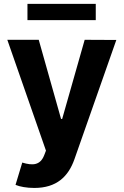

<svg xmlns="http://www.w3.org/2000/svg" viewBox="-20 -747 626 972"><path d="M153.8 204.5C266.3 204.5 326 147 356.9 58.9L568.9 -544.7L408.7 -545.5L294.7 -144.9H289.1L176.1 -545.5H17L212.7 15.6L203.8 38.7C183.9 89.8 146 92.3 92.7 76L58.6 188.9C80.3 198.2 115.4 204.5 153.8 204.5ZM464.8 -727.3H119V-645.2H464.8Z"/></svg>

Font: Karasuma Gothic
Style: Bold
Weight: 700
Designer: Rasmus Andersson / Ryoko Nishizuka
Foundry: Genbu
Version: Version 1.00